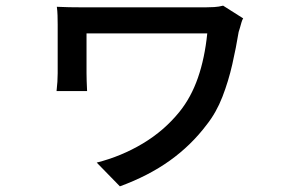

<svg xmlns="http://www.w3.org/2000/svg" viewBox="-20 -569 1040 679"><path d="M840 -504Q837 -500 834 -490Q831 -480 828.5 -470.5Q826 -461 824 -456Q815 -401 801.5 -341.5Q788 -282 766.5 -226.5Q745 -171 711 -128Q656 -55 580.5 -1Q505 53 404 90L322 6Q409 -16 485 -61.5Q561 -107 615 -174Q656 -225 680 -294Q704 -363 713 -451Q701 -451 669 -451Q637 -451 594 -451Q551 -451 503 -451Q455 -451 411 -451Q367 -451 333.5 -451Q300 -451 286 -451Q286 -442 286 -423Q286 -404 286 -382Q286 -360 286 -340.5Q286 -321 286 -310Q286 -302 286.5 -283Q287 -264 288 -247H180Q182 -264 183 -280Q184 -296 184 -310Q184 -321 184 -344Q184 -367 184 -394Q184 -421 184 -445Q184 -469 184 -482Q184 -497 183.5 -514Q183 -531 181 -545Q199 -544 224.5 -543.5Q250 -543 277 -543Q284 -543 314.5 -543Q345 -543 389 -543Q433 -543 482.5 -543Q532 -543 578 -543Q624 -543 658 -543Q692 -543 705 -543Q721 -543 737.5 -544Q754 -545 769 -549Z"/></svg>

Font: Noto Sans KR Medium
Style: Regular
Weight: 500
Designer: Ryoko NISHIZUKA  (kana, bopomofo & ideographs); Paul D. Hunt (Latin, Greek & Cyrillic); Sandoll Communications , Soo-you
Foundry: Adobe
Version: Version 2.004-H2;hotconv 1.0.118;makeotfexe 2.5.65603